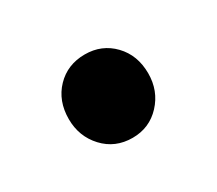

<svg xmlns="http://www.w3.org/2000/svg" viewBox="-54 -274 432 383"><g transform="rotate(-30 162.5 -82.0)"><path d="M163 14Q123 14 97 -14Q71 -42 71 -82Q71 -124 97 -151Q123 -178 163 -178Q202 -178 228 -151Q254 -124 254 -82Q254 -42 228 -14Q202 14 163 14Z"/></g></svg>

Font: Noto Sans KR Thin
Style: Bold
Weight: 700
Version: Version 2.004-H2;hotconv 1.0.118;makeotfexe 2.5.65603